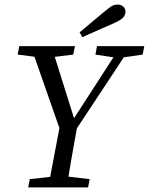

<svg xmlns="http://www.w3.org/2000/svg" viewBox="-20 -817 649 837"><path d="M57 -579 64 -616H307L299 -579L185 -565H168ZM103 0 110 -36 236 -50H253L371 -36L364 0ZM249 -230 114 -616H204L307 -288H294L506 -616H552L297 -230ZM190 0 244 -285H320Q307 -214 294.5 -142.5Q282 -71 271 0ZM396 -579 403 -616H609L602 -579L506 -565H489ZM327 -676Q353 -698 379 -719.5Q405 -741 431 -763Q454 -782 465.5 -789.5Q477 -797 494 -797Q507 -797 517 -788.5Q527 -780 527 -766Q527 -754 518.5 -742.5Q510 -731 477 -716Q443 -701 408.5 -686Q374 -671 339 -655Z"/></svg>

Font: Lisu Bosa ExtraLight
Style: Italic
Weight: 200
Italic angle: -19°
Designer: David Morse, Annie Olsen, Victor Gaultney, Frank Grießhammer (Latin)
Foundry: SIL International
Version: Version 2.000